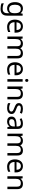

<svg xmlns="http://www.w3.org/2000/svg" viewBox="2847 -3624 1017 6751"><g transform="rotate(90 3355.5 -248.5)"><path d="M275 -546C137 -546 55 -438 55 -267C55 -92 137 10 276 10C349 10 405 -16 442 -71H446C445 -59 443 -21 443 -5V16C443 110 387 167 295 167C218 167 148 152 97 125V206C148 229 212 240 290 240C454 240 530 162 530 9V-536H460L448 -465H443C403 -520 345 -546 275 -546ZM287 -472C395 -472 444 -413 444 -267V-246C444 -117 397 -62 289 -62C195 -62 146 -134 146 -266C146 -398 197 -472 287 -472Z M907 -546C765 -546 670 -440 670 -264C670 -85 775 10 928 10C1001 10 1049 -1 1104 -25V-102C1048 -78 1000 -65 932 -65C825 -65 764 -130 761 -251H1128V-304C1128 -450 1044 -546 907 -546ZM906 -474C995 -474 1035 -412 1036 -321H763C772 -417 822 -474 906 -474Z M1852 -546C1782 -546 1716 -517 1680 -456H1675C1649 -517 1593 -546 1511 -546C1447 -546 1386 -519 1353 -463H1348L1335 -536H1264V0H1352V-278C1352 -403 1387 -472 1495 -472C1570 -472 1605 -429 1605 -345V0H1692V-296C1692 -410 1733 -472 1837 -472C1911 -472 1946 -429 1946 -345V0H2033V-349C2033 -487 1973 -546 1852 -546Z M2406 -546C2264 -546 2169 -440 2169 -264C2169 -85 2274 10 2427 10C2500 10 2548 -1 2603 -25V-102C2547 -78 2499 -65 2431 -65C2324 -65 2263 -130 2260 -251H2627V-304C2627 -450 2543 -546 2406 -546ZM2405 -474C2494 -474 2534 -412 2535 -321H2262C2271 -417 2321 -474 2405 -474Z M2808 -737C2779 -737 2756 -720 2756 -681C2756 -643 2779 -625 2808 -625C2835 -625 2859 -643 2859 -681C2859 -720 2835 -737 2808 -737ZM2851 -536H2763V0H2851Z M3279 -546C3211 -546 3145 -519 3110 -463H3105L3092 -536H3021V0H3109V-278C3109 -403 3147 -472 3266 -472C3348 -472 3386 -429 3386 -343V0H3473V-349C3473 -487 3407 -546 3279 -546Z M3988 -148C3988 -234 3929 -269 3827 -307C3724 -346 3689 -364 3689 -409C3689 -449 3728 -474 3800 -474C3852 -474 3902 -459 3947 -440L3977 -510C3927 -532 3871 -546 3806 -546C3686 -546 3605 -495 3605 -404C3605 -316 3667 -284 3771 -244C3876 -204 3903 -180 3903 -140C3903 -92 3865 -61 3776 -61C3713 -61 3648 -83 3606 -104V-24C3647 -2 3699 10 3774 10C3905 10 3988 -44 3988 -148Z M4321 -545C4251 -545 4185 -524 4138 -499L4165 -433C4209 -454 4260 -474 4316 -474C4386 -474 4427 -444 4427 -355V-323L4336 -320C4161 -315 4079 -256 4079 -149C4079 -40 4151 10 4248 10C4338 10 4381 -17 4428 -76H4432L4449 0H4513V-365C4513 -490 4451 -545 4321 -545ZM4347 -259 4426 -262V-214C4426 -110 4358 -61 4268 -61C4210 -61 4170 -88 4170 -148C4170 -216 4213 -254 4347 -259Z M5267 -546C5197 -546 5131 -517 5095 -456H5090C5064 -517 5008 -546 4926 -546C4862 -546 4801 -519 4768 -463H4763L4750 -536H4679V0H4767V-278C4767 -403 4802 -472 4910 -472C4985 -472 5020 -429 5020 -345V0H5107V-296C5107 -410 5148 -472 5252 -472C5326 -472 5361 -429 5361 -345V0H5448V-349C5448 -487 5388 -546 5267 -546Z M5821 -546C5679 -546 5584 -440 5584 -264C5584 -85 5689 10 5842 10C5915 10 5963 -1 6018 -25V-102C5962 -78 5914 -65 5846 -65C5739 -65 5678 -130 5675 -251H6042V-304C6042 -450 5958 -546 5821 -546ZM5820 -474C5909 -474 5949 -412 5950 -321H5677C5686 -417 5736 -474 5820 -474Z M6436 -546C6368 -546 6302 -519 6267 -463H6262L6249 -536H6178V0H6266V-278C6266 -403 6304 -472 6423 -472C6505 -472 6543 -429 6543 -343V0H6630V-349C6630 -487 6564 -546 6436 -546Z"/></g></svg>

Font: Noto Sans Inscriptional Parthian
Style: Regular
Weight: 400
Designer: Monotype Design Team
Foundry: Monotype Imaging Inc.
Version: Version 2.003